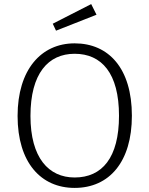

<svg xmlns="http://www.w3.org/2000/svg" viewBox="-20 -908 731 939"><path d="M426 -888 238 -792 254 -758 452 -836ZM345 -696C181 -696 66 -567 66 -341C66 -113 180 11 345 11C515 11 625 -117 625 -342C625 -573 512 -696 345 -696ZM345 -645C477 -645 562 -550 562 -342C562 -136 479 -40 345 -40C218 -40 129 -136 129 -341C129 -549 216 -645 345 -645Z"/></svg>

Font: FiraGO Light
Style: Regular
Weight: 300
Designer: bBox Type
Foundry: bBox Type GmbH
Version: Version 1.001;PS 001.001;hotconv 1.0.88;makeotf.lib2.5.64775